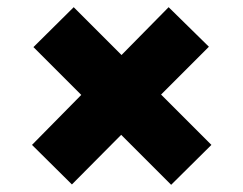

<svg xmlns="http://www.w3.org/2000/svg" viewBox="-20 -620 677 534"><path d="M180 -107 317 -245 456 -106 568 -217 428 -357 561 -490 449 -600 318 -467 185 -600 73 -489 206 -356 69 -217Z"/></svg>

Font: Poppins
Style: Bold
Weight: 700
Designer: Ninad Kale (Devanagari), Jonny Pinhorn (Latin)
Foundry: Indian Type Foundry
Version: 4.004